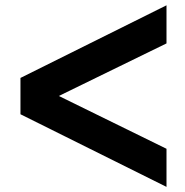

<svg xmlns="http://www.w3.org/2000/svg" viewBox="-20 -733 703 728"><path d="M57.6 -299.8V-437.5L611.3 -712.9V-568.4L203.1 -369.1L611.3 -168.9V-24.4Z"/></svg>

Font: GenEi M Gothic v2 Bold
Style: Regular
Weight: 700
Version: Version 2.0